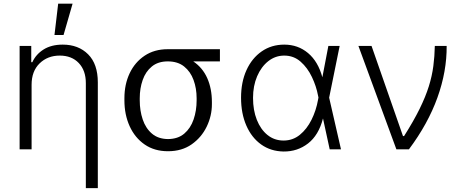

<svg xmlns="http://www.w3.org/2000/svg" viewBox="-20 -788 2435 1013"><path d="M146.7 -340.9V0H83.5V-545.5H144.9V-459.9H150.6Q169.7 -501.8 210.4 -527.2Q251.1 -552.6 311.1 -552.6Q393.8 -552.6 445 -501.4Q496.1 -450.3 496.1 -353.3V204.5H432.9V-349.4Q432.9 -416.2 395.6 -455.4Q358.3 -494.7 295.1 -494.7Q231.2 -494.7 188.9 -453.5Q146.7 -412.3 146.7 -340.9ZM267.4 -603.3 286.9 -768.5H362.9L315.3 -603.3Z M636.4 -258.5V-269.9Q636.4 -343 664.1 -401.5Q691.8 -459.9 743.1 -494.1Q794.4 -528.4 865.1 -528.4Q866.5 -528.4 867.9 -528.4H1140.3V-464.1H999.6Q1048.7 -431.1 1073.3 -376.1Q1098 -321 1098 -248.6V-238.6Q1098 -176.5 1070.5 -119.7Q1043 -62.9 991.3 -26.5Q939.6 9.9 866.5 9.9Q794.7 9.9 743.3 -25.6Q691.8 -61.1 664.1 -122Q636.4 -182.9 636.4 -258.5ZM717.3 -269.9V-258.5Q717.3 -204.2 733 -157.7Q748.6 -111.2 781.8 -82.9Q815 -54.7 866.5 -54.3Q918.7 -54.7 952.1 -82.9Q985.4 -111.2 1001.4 -157.7Q1017.4 -204.2 1017.4 -258.5V-269.9Q1017.4 -321.7 1001.2 -365.9Q985.1 -410.2 951.5 -437.1Q918 -464.1 865.1 -464.1Q813.9 -464.1 781.1 -437.1Q748.2 -410.2 732.8 -365.9Q717.3 -321.7 717.3 -269.9Z M1476.2 11.4Q1408.4 10.3 1358 -25.7Q1307.5 -61.8 1279.7 -125.5Q1251.8 -189.3 1251.8 -272.4Q1251.8 -355.1 1280.5 -418.1Q1309.3 -481.2 1360.8 -516.9Q1412.3 -552.6 1479.8 -552.6Q1552.2 -552.6 1605.3 -508Q1658.4 -463.4 1680.8 -380.3L1712.4 -545.5H1772L1716.6 -272.7L1779.1 0H1719.5L1684.3 -162.3H1683.9Q1661.2 -74.6 1605.3 -31.2Q1549.4 12.1 1476.2 11.4ZM1660.2 -273.4 1658 -283.7Q1648.8 -333.1 1625.7 -381.7Q1602.6 -430.4 1566.2 -462.5Q1529.8 -494.7 1479.8 -494.7Q1432.9 -494.7 1395.6 -465.4Q1358.3 -436.1 1336.6 -385.5Q1315 -334.9 1315 -271.3Q1315 -206.7 1335 -155.9Q1355.1 -105.1 1391.3 -75.8Q1427.6 -46.5 1476.2 -46.5Q1524.9 -46.5 1562 -76.7Q1599.1 -106.9 1623.6 -156.1Q1648.1 -205.3 1658 -261.7Z M2071.4 0 1871.1 -545.5H1940.3L2106.2 -70H2111.9Q2161.9 -148.8 2193.5 -212.9Q2225.1 -277 2242.4 -332.2Q2259.6 -387.4 2266.3 -439.3Q2273.1 -491.1 2274.1 -545.5H2336.6Q2337.7 -411.9 2288 -273.4Q2238.3 -134.9 2137.4 0Z"/></svg>

Font: Inter UI Light
Style: Regular
Weight: 300
Designer: Rasmus Andersson
Foundry: rsms
Version: 3.2;8d6f07862